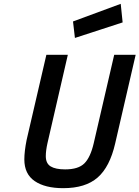

<svg xmlns="http://www.w3.org/2000/svg" viewBox="-20 -971 728 1002"><path d="M107 -139Q107 -181 119 -241L222 -685H334L228 -225Q219 -185 219 -156Q219 -118 244.5 -102.5Q270 -87 320 -87Q389 -87 420.5 -118.5Q452 -150 469 -223L576 -685H688L581 -222Q553 -100 489.5 -44.5Q426 11 310 11Q215 11 161 -26Q107 -63 107 -139ZM361 -859 610 -951 620 -854 371 -773Z"/></svg>

Font: Cairo SemiBold
Style: Italic
Weight: 600
Italic angle: -13°
Designer: Mohamed Gaber, Accademia di Belle Arti di Urbino and others
Foundry: Kief Type Foundry, Accademia di Belle Arti di Urbino and others
Version: Version 3.011